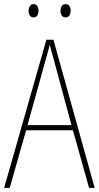

<svg xmlns="http://www.w3.org/2000/svg" viewBox="-20 -907 477 927"><path d="M410 0 332 -278H106L27 0H0L204 -715H238L437 0ZM243 -607Q237 -629 231.5 -648.5Q226 -668 220 -691Q215 -669 209 -649.5Q203 -630 197 -606L113 -303H325ZM118 -855Q118 -867 124 -877Q130 -887 142 -887Q154 -887 160 -877.5Q166 -868 166 -855Q166 -841 160 -832Q154 -823 142 -823Q130 -823 124 -832.5Q118 -842 118 -855ZM272 -855Q272 -868 278 -877.5Q284 -887 296 -887Q309 -887 315 -878Q321 -869 321 -855Q321 -841 315 -832Q309 -823 296 -823Q284 -823 278 -832.5Q272 -842 272 -855Z"/></svg>

Font: Noto Sans Lao Looped Condensed Thin
Style: Regular
Weight: 100
Width: 3
Designer: Mark Frömberg, Ben Mitchell
Foundry: The Fontpad Ltd
Version: Version 1.002; ttfautohint (v1.8.4.7-5d5b)